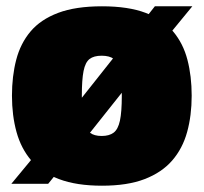

<svg xmlns="http://www.w3.org/2000/svg" viewBox="-20 -580 648 610"><path d="M304 10Q385 10 439.5 -11Q494 -32 527 -70Q560 -108 574.5 -160.5Q589 -213 589 -276Q589 -338 575.5 -390Q562 -442 530 -480Q498 -518 443 -539Q388 -560 304 -560Q220 -560 164.5 -539Q109 -518 77 -480Q45 -442 31.5 -390Q18 -338 18 -276Q18 -213 32.5 -160.5Q47 -108 79.5 -70Q112 -32 167.5 -11Q223 10 304 10ZM303 -148Q279 -148 265.5 -158.5Q252 -169 246 -196.5Q240 -224 240 -276Q240 -327 245.5 -354.5Q251 -382 264.5 -392.5Q278 -403 303 -403Q328 -403 342 -392.5Q356 -382 361.5 -354.5Q367 -327 367 -276Q367 -224 361 -196.5Q355 -169 341 -158.5Q327 -148 303 -148ZM16 4H133L212 -93H214L470 -415H472L591 -560H472L397 -465H395L143 -147H141Z"/></svg>

Font: Georama ExtraCondensed Thin Black
Style: Regular
Weight: 900
Version: Version 1.001